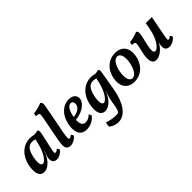

<svg xmlns="http://www.w3.org/2000/svg" viewBox="33 -1564 2666 2666"><g transform="rotate(-45 1366.0 -231.0)"><path d="M464 -98C442 -79 429 -72 415 -72C395 -72 394 -86 410 -157L458 -373C474 -443 466 -457 450 -467C430 -461 404 -457 378 -456C359 -462 331 -467 305 -467C159 -467 56 -357 27 -210C1 -77 27 9 115 9C200 9 277 -82 318 -194H322C312 -171 298 -139 293 -119C278 -68 282 9 359 9C408 9 450 -18 486 -57C482 -72 474 -88 464 -98ZM181 -86C143 -86 131 -145 154 -252C173 -340 208 -410 286 -410C306 -410 328 -407 346 -400L331 -336C293 -170 218 -86 181 -86Z M633 9C676 9 725 -18 760 -58C757 -72 749 -88 738 -98C718 -80 704 -73 692 -73C673 -73 666 -91 690 -213C717 -347 744 -490 771 -639C778 -680 771 -698 749 -710C709 -692 634 -672 588 -669C581 -655 580 -638 580 -621C644 -621 648 -612 631 -526C561 -171 553 -123 553 -78C551 -23 575 9 633 9Z M1065 -467C955 -467 851 -385 819 -225C797 -114 814 9 947 9C1027 9 1085 -26 1132 -78C1130 -97 1124 -110 1112 -122C1081 -89 1044 -73 1008 -73C946 -73 931 -128 935 -194C1045 -202 1163 -268 1181 -350C1194 -411 1155 -467 1065 -467ZM1087 -340C1076 -284 1016 -250 941 -244C941 -245 942 -247 942 -249C960 -359 1004 -410 1045 -410C1079 -410 1095 -381 1087 -340Z M1640 -467C1625 -461 1603 -457 1575 -455C1557 -462 1529 -467 1502 -467C1356 -467 1253 -357 1224 -210C1198 -77 1224 9 1312 9C1397 9 1474 -82 1515 -194H1517L1510 -175C1490 -121 1475 -71 1469 -33C1441 144 1433 157 1377 157C1324 157 1259 146 1206 126C1196 146 1192 174 1194 199C1234 230 1278 248 1332 248C1478 248 1570 85 1605 -118L1654 -403C1661 -443 1656 -457 1640 -467ZM1378 -86C1340 -86 1328 -145 1351 -252C1370 -340 1405 -410 1483 -410C1503 -410 1525 -407 1543 -400L1528 -336C1490 -170 1415 -86 1378 -86Z M1887 9C2023 9 2126 -91 2150 -235C2173 -371 2111 -467 1975 -467C1841 -467 1739 -374 1713 -230C1688 -93 1749 9 1887 9ZM1900 -46C1844 -46 1819 -124 1840 -239C1859 -342 1906 -412 1961 -412C2018 -412 2043 -335 2023 -227C2002 -112 1953 -46 1900 -46Z M2315 9C2398 9 2479 -76 2516 -152H2517C2509 -136 2504 -120 2501 -104C2489 -41 2503 9 2578 9C2620 9 2668 -19 2703 -57C2700 -72 2691 -89 2681 -98C2662 -80 2649 -72 2637 -72C2617 -72 2615 -77 2641 -209L2689 -458H2570L2551 -356C2517 -173 2430 -88 2391 -88C2357 -88 2349 -132 2374 -237C2422 -438 2420 -447 2388 -467C2351 -449 2273 -429 2230 -426C2223 -412 2221 -393 2222 -378C2289 -377 2292 -374 2254 -219C2224 -95 2227 9 2315 9Z"/></g></svg>

Font: Vollkorn Semibold
Style: Italic
Weight: 600
Italic angle: -11°
Designer: Friedrich Althausen
Foundry: Friedrich Althausen
Version: Version 4.015;PS 004.015;hotconv 1.0.88;makeotf.lib2.5.64775